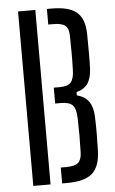

<svg xmlns="http://www.w3.org/2000/svg" viewBox="-56 -838 527 877"><g transform="rotate(-5 208.0 -400.0)"><path d="M60.7 0V-800H139.9V0ZM193 0V-72.8H217.2Q257.3 -72.8 273 -86.5Q288.7 -100.3 289.5 -133.5Q290.8 -176.2 290.8 -211.9Q290.8 -247.7 289.5 -289.9Q288.7 -333.4 273.4 -349.9Q258.2 -366.3 219.8 -366.3H193V-439.1H222.4Q257.7 -439.1 271.9 -455.9Q286.1 -472.7 286.9 -512.2Q288.2 -555.1 288 -591.4Q287.8 -627.8 286.9 -670.5Q286.5 -702.6 270.6 -715.5Q254.7 -728.5 214.6 -728.5H193V-800H214.6Q294.5 -800 330.1 -769.3Q365.7 -738.7 366.1 -667.7Q366.6 -617.6 366.8 -581.6Q367 -545.7 365.6 -510.8Q363.4 -468.3 347.3 -443.8Q331.2 -419.3 294.9 -409.8V-394.9Q332.7 -384.6 349.7 -360Q366.7 -335.4 368.7 -292.6Q370.6 -248.7 370.1 -212.6Q369.7 -176.5 368.7 -132.8Q366.3 -61.8 331.3 -30.9Q296.2 0 217.2 0Z"/></g></svg>

Font: Big Shoulders Stencil Text Thin
Style: Regular
Weight: 100
Designer: Patric King
Foundry: XO Type Co
Version: Version 2.001